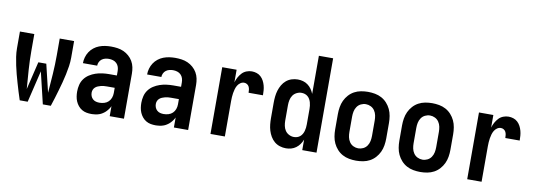

<svg xmlns="http://www.w3.org/2000/svg" viewBox="-57 -1100 4115 1473"><g transform="rotate(10 2000.0 -363.5)"><path d="M129 0Q118 -32 108.5 -64Q99 -96 89.5 -128Q80 -160 71.5 -192.5Q63 -225 56 -257.5Q49 -290 44 -323.5Q39 -357 39 -390V-520H151V-390Q151 -316 156 -242.5Q161 -169 167 -95L219 -312H281L333 -95Q339 -169 344 -242.5Q349 -316 349 -390V-520H461V-390Q461 -357 456 -323.5Q451 -290 444 -257.5Q437 -225 428.5 -192.5Q420 -160 410.5 -128Q401 -96 391.5 -64Q382 -32 371 0H309L250 -247L191 0Z M689 8Q669 8 650 4.5Q631 1 614 -9Q597 -19 584.5 -34.5Q572 -50 564.5 -67.5Q557 -85 554 -104.5Q551 -124 551 -143Q551 -170 557.5 -196Q564 -222 579.5 -243Q595 -264 617.5 -278.5Q640 -293 665 -301.5Q690 -310 716.5 -313.5Q743 -317 769 -317H830V-351Q830 -368 825 -383.5Q820 -399 808.5 -410.5Q797 -422 781 -427Q765 -432 748 -432Q734 -432 719.5 -428.5Q705 -425 693 -416Q681 -407 674.5 -393Q668 -379 668 -365H557Q557 -388 563.5 -411Q570 -434 583 -454Q596 -474 615 -489Q634 -504 656 -512.5Q678 -521 701.5 -524.5Q725 -528 748 -528Q773 -528 798 -524.5Q823 -521 845.5 -511Q868 -501 887 -484.5Q906 -468 918.5 -446.5Q931 -425 936 -400.5Q941 -376 941 -351V0H830V-78Q825 -68 823.5 -65.5Q822 -63 819 -58.5Q816 -54 812.5 -49.5Q809 -45 805.5 -41Q802 -37 798 -33Q794 -29 790 -25.5Q786 -22 781.5 -19Q777 -16 772.5 -13Q768 -10 763 -7.5Q758 -5 753 -3Q748 -1 742.5 0.5Q737 2 732 3.5Q727 5 721.5 5.5Q716 6 710.5 6.5Q705 7 699.5 7.5Q694 8 689 8ZM734 -88Q753 -88 771.5 -93.5Q790 -99 803.5 -112Q817 -125 823.5 -143Q830 -161 830 -180V-221H769Q757 -221 745.5 -220Q734 -219 722.5 -216Q711 -213 700 -208.5Q689 -204 680 -196Q671 -188 666.5 -177Q662 -166 662 -154Q662 -140 667 -127Q672 -114 682.5 -104.5Q693 -95 706.5 -91.5Q720 -88 734 -88Z M1189 8Q1169 8 1150 4.5Q1131 1 1114 -9Q1097 -19 1084.5 -34.5Q1072 -50 1064.5 -67.5Q1057 -85 1054 -104.5Q1051 -124 1051 -143Q1051 -170 1057.5 -196Q1064 -222 1079.5 -243Q1095 -264 1117.5 -278.5Q1140 -293 1165 -301.5Q1190 -310 1216.5 -313.5Q1243 -317 1269 -317H1330V-351Q1330 -368 1325 -383.5Q1320 -399 1308.5 -410.5Q1297 -422 1281 -427Q1265 -432 1248 -432Q1234 -432 1219.5 -428.5Q1205 -425 1193 -416Q1181 -407 1174.5 -393Q1168 -379 1168 -365H1057Q1057 -388 1063.5 -411Q1070 -434 1083 -454Q1096 -474 1115 -489Q1134 -504 1156 -512.5Q1178 -521 1201.5 -524.5Q1225 -528 1248 -528Q1273 -528 1298 -524.5Q1323 -521 1345.5 -511Q1368 -501 1387 -484.5Q1406 -468 1418.5 -446.5Q1431 -425 1436 -400.5Q1441 -376 1441 -351V0H1330V-78Q1325 -68 1323.5 -65.5Q1322 -63 1319 -58.5Q1316 -54 1312.5 -49.5Q1309 -45 1305.5 -41Q1302 -37 1298 -33Q1294 -29 1290 -25.5Q1286 -22 1281.5 -19Q1277 -16 1272.5 -13Q1268 -10 1263 -7.5Q1258 -5 1253 -3Q1248 -1 1242.5 0.5Q1237 2 1232 3.5Q1227 5 1221.5 5.5Q1216 6 1210.5 6.5Q1205 7 1199.5 7.5Q1194 8 1189 8ZM1234 -88Q1253 -88 1271.5 -93.5Q1290 -99 1303.5 -112Q1317 -125 1323.5 -143Q1330 -161 1330 -180V-221H1269Q1257 -221 1245.5 -220Q1234 -219 1222.5 -216Q1211 -213 1200 -208.5Q1189 -204 1180 -196Q1171 -188 1166.5 -177Q1162 -166 1162 -154Q1162 -140 1167 -127Q1172 -114 1182.5 -104.5Q1193 -95 1206.5 -91.5Q1220 -88 1234 -88Z M1615 0V-520H1727V-422Q1733 -443 1743.5 -462Q1754 -481 1768.5 -496.5Q1783 -512 1803.5 -520Q1824 -528 1845 -528Q1864 -528 1882.5 -522Q1901 -516 1915 -503Q1929 -490 1938 -473Q1947 -456 1952 -437.5Q1957 -419 1958.5 -400Q1960 -381 1960 -362H1848Q1848 -374 1846.5 -386Q1845 -398 1840 -408.5Q1835 -419 1824.5 -425.5Q1814 -432 1802 -432Q1786 -432 1772.5 -422.5Q1759 -413 1751 -399.5Q1743 -386 1738.5 -370.5Q1734 -355 1731.5 -339Q1729 -323 1728 -307.5Q1727 -292 1727 -276V0Z M2203 8Q2179 8 2155.5 0.5Q2132 -7 2113.5 -22.5Q2095 -38 2082.5 -59.5Q2070 -81 2063 -104Q2056 -127 2053.5 -151.5Q2051 -176 2051 -200V-320Q2051 -344 2053.5 -368.5Q2056 -393 2063 -416Q2070 -439 2082.5 -460.5Q2095 -482 2113.5 -497.5Q2132 -513 2155.5 -520.5Q2179 -528 2203 -528Q2224 -528 2244 -522.5Q2264 -517 2281 -504.5Q2298 -492 2310 -475Q2322 -458 2330 -438V-735H2441V0H2330V-82Q2322 -62 2310 -45Q2298 -28 2281 -15.5Q2264 -3 2244 2.5Q2224 8 2203 8ZM2249 -88Q2262 -88 2274.5 -92Q2287 -96 2297 -104.5Q2307 -113 2313.5 -124.5Q2320 -136 2323.5 -148.5Q2327 -161 2328.5 -174Q2330 -187 2330 -200V-320Q2330 -333 2328.5 -346Q2327 -359 2323.5 -371.5Q2320 -384 2313.5 -395.5Q2307 -407 2297 -415.5Q2287 -424 2274.5 -428Q2262 -432 2249 -432Q2229 -432 2210.5 -422.5Q2192 -413 2181 -396.5Q2170 -380 2166 -360Q2162 -340 2162 -320V-200Q2162 -180 2166 -160Q2170 -140 2181 -123.5Q2192 -107 2210.5 -97.5Q2229 -88 2249 -88Z M2750 8Q2723 8 2695.5 3Q2668 -2 2644 -15Q2620 -28 2601.5 -48.5Q2583 -69 2571.5 -93.5Q2560 -118 2555.5 -145.5Q2551 -173 2551 -200V-320Q2551 -347 2555.5 -374.5Q2560 -402 2571.5 -426.5Q2583 -451 2601.5 -471.5Q2620 -492 2644 -505Q2668 -518 2695.5 -523Q2723 -528 2750 -528Q2777 -528 2804.5 -523Q2832 -518 2856 -505Q2880 -492 2898.5 -471.5Q2917 -451 2928.5 -426.5Q2940 -402 2944.5 -374.5Q2949 -347 2949 -320V-200Q2949 -173 2944.5 -145.5Q2940 -118 2928.5 -93.5Q2917 -69 2898.5 -48.5Q2880 -28 2856 -15Q2832 -2 2804.5 3Q2777 8 2750 8ZM2750 -88Q2770 -88 2788.5 -97Q2807 -106 2818.5 -123Q2830 -140 2834 -160Q2838 -180 2838 -200V-320Q2838 -340 2834 -360Q2830 -380 2818.5 -397Q2807 -414 2788.5 -423Q2770 -432 2750 -432Q2730 -432 2711.5 -423Q2693 -414 2681.5 -397Q2670 -380 2666 -360Q2662 -340 2662 -320V-200Q2662 -180 2666 -160Q2670 -140 2681.5 -123Q2693 -106 2711.5 -97Q2730 -88 2750 -88Z M3250 8Q3223 8 3195.5 3Q3168 -2 3144 -15Q3120 -28 3101.5 -48.5Q3083 -69 3071.5 -93.5Q3060 -118 3055.5 -145.5Q3051 -173 3051 -200V-320Q3051 -347 3055.5 -374.5Q3060 -402 3071.5 -426.5Q3083 -451 3101.5 -471.5Q3120 -492 3144 -505Q3168 -518 3195.5 -523Q3223 -528 3250 -528Q3277 -528 3304.5 -523Q3332 -518 3356 -505Q3380 -492 3398.5 -471.5Q3417 -451 3428.5 -426.5Q3440 -402 3444.5 -374.5Q3449 -347 3449 -320V-200Q3449 -173 3444.5 -145.5Q3440 -118 3428.5 -93.5Q3417 -69 3398.5 -48.5Q3380 -28 3356 -15Q3332 -2 3304.5 3Q3277 8 3250 8ZM3250 -88Q3270 -88 3288.5 -97Q3307 -106 3318.5 -123Q3330 -140 3334 -160Q3338 -180 3338 -200V-320Q3338 -340 3334 -360Q3330 -380 3318.5 -397Q3307 -414 3288.5 -423Q3270 -432 3250 -432Q3230 -432 3211.5 -423Q3193 -414 3181.5 -397Q3170 -380 3166 -360Q3162 -340 3162 -320V-200Q3162 -180 3166 -160Q3170 -140 3181.5 -123Q3193 -106 3211.5 -97Q3230 -88 3250 -88Z M3615 0V-520H3727V-422Q3733 -443 3743.5 -462Q3754 -481 3768.5 -496.5Q3783 -512 3803.5 -520Q3824 -528 3845 -528Q3864 -528 3882.5 -522Q3901 -516 3915 -503Q3929 -490 3938 -473Q3947 -456 3952 -437.5Q3957 -419 3958.5 -400Q3960 -381 3960 -362H3848Q3848 -374 3846.5 -386Q3845 -398 3840 -408.5Q3835 -419 3824.5 -425.5Q3814 -432 3802 -432Q3786 -432 3772.5 -422.5Q3759 -413 3751 -399.5Q3743 -386 3738.5 -370.5Q3734 -355 3731.5 -339Q3729 -323 3728 -307.5Q3727 -292 3727 -276V0Z"/></g></svg>

Font: Iosevka Curly
Style: Bold
Weight: 700
Monospace: yes
Designer: Belleve Invis
Foundry: Belleve Invis
Version: Version 22.1.2; ttfautohint (v1.8.4)